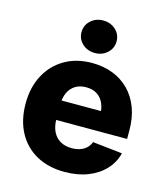

<svg xmlns="http://www.w3.org/2000/svg" viewBox="-114 -849 820 948"><g transform="rotate(15 295.5 -375.0)"><path d="M303.7 10.7Q220.7 10.7 159.4 -23.4Q98.1 -57.6 64.9 -119.9Q31.7 -182.1 31.7 -266.6Q31.7 -349.1 64.9 -411.6Q98.1 -474.1 158.2 -509.3Q218.3 -544.4 298.3 -544.4Q356 -544.4 404.1 -525.9Q452.1 -507.3 487.3 -471.9Q522.5 -436.5 541.7 -385.7Q561 -335 561 -270V-226.6H90.3V-326.2H481L402.3 -303.7Q402.3 -339.8 390.4 -366.2Q378.4 -392.6 356 -406.7Q333.5 -420.9 300.8 -420.9Q268.1 -420.9 245.1 -406.5Q222.2 -392.1 210.2 -366.5Q198.2 -340.8 198.2 -305.7V-233.4Q198.2 -194.3 211.7 -167Q225.1 -139.6 249.8 -125.7Q274.4 -111.8 308.1 -111.8Q331.5 -111.8 350.6 -118.4Q369.6 -125 383.1 -137.7Q396.5 -150.4 402.8 -168L554.7 -151.4Q542.5 -102.5 508.3 -66.2Q474.1 -29.8 422.1 -9.5Q370.1 10.7 303.7 10.7ZM296.9 -595.2Q258.8 -595.2 232.9 -619.1Q207 -643.1 207 -678.2Q207 -713.4 232.9 -737.3Q258.8 -761.2 296.4 -761.2Q334.5 -761.2 360.4 -737.3Q386.2 -713.4 386.2 -678.2Q386.2 -643.1 360.4 -619.1Q334.5 -595.2 296.9 -595.2Z"/></g></svg>

Font: Inter 20pt ExtraBold
Style: Regular
Weight: 800
Version: Version 4.001;git-66647c0bb